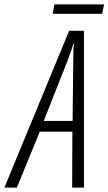

<svg xmlns="http://www.w3.org/2000/svg" viewBox="-86 -858 496 878"><path d="M-66 0 230 -717H298V0H244L245 -256H96L-9 0ZM114 -305H246L249 -579Q249 -601 249.5 -621Q250 -641 252 -657H249Q245 -642 238 -622.5Q231 -603 222 -578ZM155 -795 163 -838H390L381 -795Z"/></svg>

Font: Noto Sans ExtraCondensed Light
Style: Italic
Weight: 300
Width: 2
Italic angle: -12°
Designer: Monotype Design Team
Foundry: Monotype Imaging Inc.
Version: Version 2.013; ttfautohint (v1.8.4.7-5d5b)